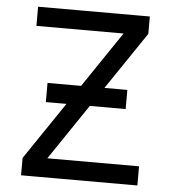

<svg xmlns="http://www.w3.org/2000/svg" viewBox="-52 -771 743 819"><g transform="rotate(5 319.5 -361.5)"><path d="M488.3 -320.3V-402.3H146.5Q146.5 -391.1 146.5 -376.2Q146.5 -361.3 146.5 -346.4Q146.5 -331.5 146.5 -320.3ZM118.2 0 556.6 -648.4 506.8 -722.7 68.4 -74.2ZM158.7 -82 68.4 -74.2V0Q158.7 0 238 0Q317.4 0 396.7 0Q476.1 0 566.4 0V-82ZM465.8 -640.6 556.6 -648.4V-722.7Q466.3 -722.7 391.8 -722.7Q317.4 -722.7 242.9 -722.7Q168.5 -722.7 78.1 -722.7V-640.6Z"/></g></svg>

Font: Giphurs SC
Style: Regular
Weight: 400
Version: Version 0.920